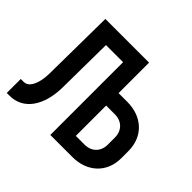

<svg xmlns="http://www.w3.org/2000/svg" viewBox="-137 -709 873 873"><g transform="rotate(45 300.0 -272.5)"><path d="M21 5C109 5 164 -73 165 -195L168 -468H278V0H420C516 0 581 -62 581 -153V-199C581 -292 516 -354 419 -354H363V-550H82L78 -196C77 -128 55 -85 22 -85H3V5ZM363 -274H419C464 -274 494 -244 494 -199V-154C494 -109 464 -79 419 -79H363Z"/></g></svg>

Font: Tekne LDO Medium
Style: Regular
Weight: 500
Monospace: yes
Designer: Alessio Laiso, Mario Rullo, Paolo Rosset
Foundry: Alessio Laiso
Version: Version 1.000;hotconv 1.0.109;makeotfexe 2.5.65596